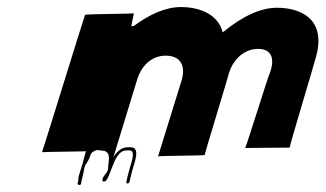

<svg xmlns="http://www.w3.org/2000/svg" viewBox="-20 -531 924 545"><path d="M235.2 -112C236.8 -117 238.4 -119 236.3 -122C232.8 -127 220.8 -117 226.9 -114L226.2 -112C224.7 -107 223.9 -101 222 -95L220.5 -90C218.4 -83 217.5 -77 215.4 -70L213.6 -64L210.5 -54L209 -49L205.6 -38L204.4 -34L203.5 -31C201.9 -26 203.1 -20 201.6 -15L199.8 -9C200.4 -8 206.9 -3 209.4 -8L211 -13C211.3 -14 210.6 -15 210.9 -16C214.9 -29 217.1 -43 219.5 -54L221.3 -60L222.3 -63C222.6 -64 223.6 -64 223.6 -64C227.7 -71 233.2 -79 235.9 -88L236.8 -91C239.3 -99 250.1 -105 257.1 -105C262.1 -105 266.8 -104 270.5 -103H275.5C276.5 -103 277.2 -102 278.2 -102C295.7 -94 287.3 -73 286.6 -51L285.4 -47C282.3 -37 270.2 -30 270.8 -19C270.3 -14 278.6 -15 281.8 -19C298.5 -44 305.8 -104 338.8 -104H347.8C363.8 -104 355.5 -77 350.6 -61L347.3 -50C345.1 -43 344 -36 341.9 -29C340.6 -25 340.7 -22 339.2 -17L338.6 -15C338 -13 340.1 -10 342.1 -10C344.1 -10 347 -13 347.6 -15L348.2 -17C349.1 -20 349.3 -24 349.9 -26L350.9 -29C353 -36 354.1 -43 356.3 -50L359.6 -61C367 -85 374.5 -113 350.5 -113H341.5C323.5 -113 310 -98 302 -85L369.9 -307C379.3 -338 406 -373 450 -373C497 -373 506.6 -339 495.3 -302C495.3 -302 428.3 -86 428.6 -87C428.2 -89 561.2 -89 560.8 -91C560.4 -93 631.1 -324 630.4 -325C639.8 -356 666.9 -389 706.8 -392C752.8 -395 760 -363 746.7 -326C745 -327 677.6 -110 675.9 -111L802.2 -112C800.2 -112 876.9 -366 875.9 -366C907.9 -474 837.6 -509 765.6 -509C722.6 -509 669.9 -487 612.2 -439C599.1 -491 546.2 -511 493.2 -511C449.2 -511 402.5 -489 361 -458C358.7 -457 355.7 -457 353.4 -456C351.1 -455 361 -494 359.7 -493C357.4 -492 223.1 -491 221.5 -489C220.2 -488 100.9 -101 99.3 -99C99.6 -100 231.9 -101 232.2 -102Z"/></svg>

Font: Hussar Wojna
Style: 3Obl
Weight: 400
Designer: Robert Jablonski
Foundry: Cannot Into Space Fonts
Version: Version 1.01